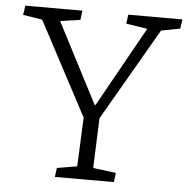

<svg xmlns="http://www.w3.org/2000/svg" viewBox="-51 -751 783 801"><g transform="rotate(5 340.5 -350.5)"><path d="M347 -314H351L538 -649L449 -663L454 -701H681L675 -662L596 -647L372 -260L364 -51L460 -39L455 0H208L213 -38L297 -52L306 -257L98 -649L17 -662L23 -701H262L257 -662L173 -650Z"/></g></svg>

Font: Literata Light
Style: Italic
Weight: 300
Italic angle: -2°
Designer: Latin by Veronika Burian and Jose Scaglione. Greek by Irene Vlachou. Cyrillic by Vera Evstafieva
Foundry: TypeTogether
Version: Version 3.103;gftools[0.9.29]